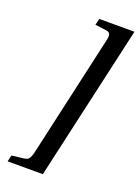

<svg xmlns="http://www.w3.org/2000/svg" viewBox="-154 -759 694 953"><g transform="rotate(20 192.5 -282.0)"><path d="M13.2 127.9 21 94.2 83 86.9Q102.5 85 110.4 74.5Q118.2 64 124 40L269 -604Q274.9 -625.5 270.8 -637.2Q266.6 -648.9 249 -650.9L190.9 -658.2L199.2 -691.9H384.8L199.2 127.9Z"/></g></svg>

Font: Linguistics Pro
Style: Bold Italic
Weight: 700
Italic angle: -12°
Designer: Stefan Peev, Context Ltd
Foundry: Stefan Peev, Context Ltd
Version: Version 001.000